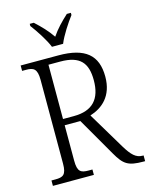

<svg xmlns="http://www.w3.org/2000/svg" viewBox="-135 -1015 856 1100"><g transform="rotate(-15 293.0 -465.5)"><path d="M240 -771H306C324 -816 366 -880 395 -918V-931H371C332 -895 301 -863 273 -822C245 -863 214 -895 175 -931H151V-918C180 -880 222 -816 240 -771ZM39 0H282V-32H260C214 -32 194 -41 194 -108V-318H287L418 -91C460 -18 485 0 576 0H586V-34H580C541 -34 516 -59 482 -115L351 -334C424 -357 491 -411 491 -527C491 -655 421 -714 263 -714H39V-682H62C106 -682 128 -672 128 -605V-108C128 -41 107 -32 62 -32H39ZM258 -355H194V-677H264C382 -677 422 -626 422 -524C422 -414 371 -355 258 -355Z"/></g></svg>

Font: Noto Serif Bengali SemiCondensed Light
Style: Regular
Weight: 300
Width: 4
Designer: Juan Bruce, Universal Thirst, Indian Type Foundry and the Monotype Design Team.
Foundry: Monotype Imaging Inc.
Version: Version 2.003